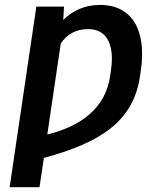

<svg xmlns="http://www.w3.org/2000/svg" viewBox="-20 -573 692 796"><path d="M19.9 203.1H143.8L161.9 81.7C390.3 19.5 533.4 -65.7 560.7 -258.9L564.3 -284.1C587 -444.2 530.5 -552.6 394.5 -552.6C332.4 -552.6 282 -529.8 242.2 -490.1L245.4 -545.5H130.7ZM176.1 -15.3 231.9 -392.8C257.1 -429.7 293.3 -452.4 345.2 -452.4C431.1 -452.4 453.5 -375.4 440.3 -284.1L436.8 -258.9C417.6 -123.2 314.3 -49.7 176.1 -15.3Z"/></svg>

Font: Magic Ui Pro Semi Bold
Style: Italic
Weight: 600
Italic angle: -9.39999°
Designer: Stefan Endress, Andreas Faust
Version: Version 1.000;FEAKit 1.0